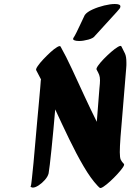

<svg xmlns="http://www.w3.org/2000/svg" viewBox="-20 -939 682 960"><path d="M283 -706Q310 -658 339.5 -594.5Q369 -531 400.5 -462.5Q432 -394 464 -330Q467 -365 470 -406.5Q473 -448 477 -496Q480 -523 480 -537Q480 -554 476 -564.5Q472 -575 463 -591Q460 -596 470.5 -611Q481 -626 499 -644.5Q517 -663 536 -679.5Q555 -696 569.5 -704.5Q584 -713 587 -707Q598 -686 605 -671Q612 -656 612 -626Q612 -620 612 -613Q612 -606 611 -598Q601 -469 593.5 -385.5Q586 -302 582.5 -253Q579 -204 579 -178Q579 -150 584 -140Q589 -130 599 -120Q604 -116 594 -101.5Q584 -87 567 -68.5Q550 -50 531.5 -33Q513 -16 498 -6Q483 4 479 0Q478 -1 476 -2Q471 -7 468 -10Q434 -46 398 -107.5Q362 -169 326 -243.5Q290 -318 256 -392Q252 -342 247 -290Q242 -238 237.5 -193Q233 -148 229 -115.5Q225 -83 223 -72Q219 -56 204.5 -39.5Q190 -23 173 -12Q156 -1 144 -1Q137 -1 134 -6Q136 -14 139.5 -46Q143 -78 147.5 -124.5Q152 -171 156.5 -225.5Q161 -280 166 -333Q171 -386 175 -431Q179 -476 181.5 -504.5Q184 -533 184 -537Q184 -540 185 -542Q172 -568 161 -588Q158 -593 168.5 -608.5Q179 -624 196.5 -642.5Q214 -661 232.5 -678Q251 -695 265.5 -703.5Q280 -712 283 -706ZM132 -13Q132 -13 132 -12Q132 -11 134 -6Q133 -4 133 -4Q132 -4 132 -13ZM348 -751Q353 -758 362 -776Q371 -794 380.5 -814.5Q390 -835 397 -849.5Q404 -864 404 -864Q415 -879 442.5 -891.5Q470 -904 501 -911.5Q532 -919 554 -919Q582 -919 582 -907Q582 -901 578 -896Q577 -894 564 -879.5Q551 -865 532.5 -845Q514 -825 496 -805Q478 -785 466 -772Q454 -759 454 -759Q447 -748 421.5 -741Q396 -734 375 -734Q359 -734 350.5 -738Q342 -742 348 -751Z"/></svg>

Font: Ga Maamli
Style: Regular
Weight: 400
Designer: Afotey Clement Nii Odai, Ama Asantewa Diaka, David Abbey-Thompson
Foundry: Sorkin Type Co.
Version: Version 1.000; ttfautohint (v1.8.4.7-5d5b)